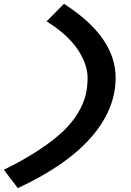

<svg xmlns="http://www.w3.org/2000/svg" viewBox="-46 -829 680 1000"><path d="M556.2 -423.8Q556.2 -259.3 428 -113Q299.8 33.2 46.9 150.9L-25.9 55.2Q79.6 3.4 158 -48.6Q236.3 -100.6 284.2 -146.7Q332 -192.9 360.8 -241.9Q389.6 -291 399.9 -333Q410.2 -375 410.2 -422.9Q410.2 -494.6 358.4 -571.8Q306.6 -648.9 196.8 -717.8L287.1 -809.1Q556.2 -637.2 556.2 -423.8Z"/></svg>

Font: IntelOne Mono Bold
Style: Italic
Weight: 700
Italic angle: -16°
Designer: Fred Shallcrass
Foundry: Frere-Jones Type LLC
Version: Version 1.200;hotconv 1.1.0;makeotfexe 2.6.0;FJTRelease1.2